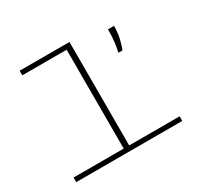

<svg xmlns="http://www.w3.org/2000/svg" viewBox="-155 -952 1209 1154"><g transform="rotate(-30 450.0 -375.0)"><path d="M64 0V-32H412V-718H104V-750H450V-32H800V0ZM672 -547Q679 -572 683.8 -612.5Q688.5 -653 688.5 -700H730.5Q730.5 -653 720.8 -612.5Q711 -572 701 -547Z"/></g></svg>

Font: Trispace Expanded Thin
Style: Regular
Weight: 100
Width: 7
Designer: Tyler Finck
Foundry: Etcetera Type Company
Version: Version 1.210; ttfautohint (v1.8.3)